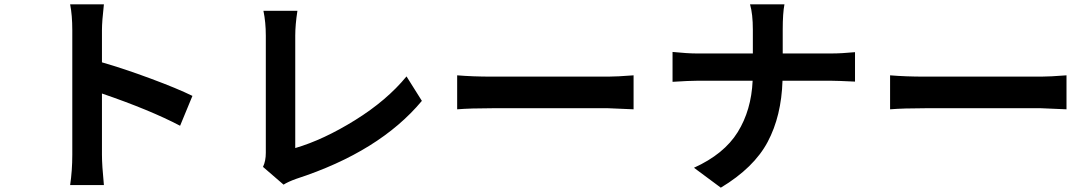

<svg xmlns="http://www.w3.org/2000/svg" viewBox="-20 -811 5040 887"><path d="M314 -96V-671Q314 -741 304 -791H460Q451 -712 451 -671V-523Q552 -494 676 -448Q800 -402 869 -368L812 -230Q673 -303 451 -379V-96Q451 -48 460 44H304Q314 -23 314 -96Z M1195 -40Q1208 -67 1208 -105V-647Q1208 -708 1197 -761H1354Q1344 -696 1344 -647V-127Q1474 -165 1620.5 -256Q1767 -347 1858 -458L1929 -345Q1733 -110 1349 15Q1310 29 1290 42Z M2907 -306 2790 -311H2253Q2154 -311 2092 -306V-463Q2164 -457 2253 -457H2790Q2829 -457 2907 -463Z M3458 -674Q3458 -746 3445 -791H3604Q3596 -750 3596 -673V-564H3821Q3867 -564 3930 -570V-434Q3846 -438 3820 -438H3595Q3590 -275 3526.5 -155.5Q3463 -36 3310 56L3186 -36Q3325 -99 3388 -200.5Q3451 -302 3457 -438H3202Q3164 -438 3087 -433V-571Q3157 -564 3198 -564H3458Z M4907 -306 4790 -311H4253Q4154 -311 4092 -306V-463Q4164 -457 4253 -457H4790Q4829 -457 4907 -463Z"/></svg>

Font: Swei Fan Sans CJK TC
Style: Bold
Weight: 700
Version: Version 2.130